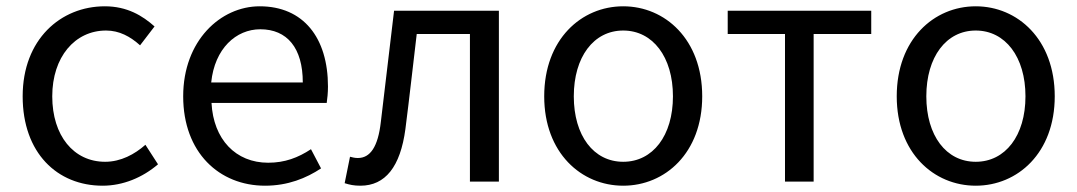

<svg xmlns="http://www.w3.org/2000/svg" viewBox="-20 -577 3423 610"><path d="M306 13C371 13 433 -13 482 -55L442 -117C408 -87 364 -63 314 -63C214 -63 146 -146 146 -271C146 -396 218 -480 317 -480C359 -480 394 -461 425 -433L471 -493C433 -527 384 -557 313 -557C173 -557 52 -452 52 -271C52 -91 162 13 306 13Z M822 13C895 13 953 -11 1000 -42L968 -103C927 -76 885 -60 832 -60C729 -60 658 -134 652 -250H1018C1020 -264 1022 -282 1022 -302C1022 -457 944 -557 805 -557C681 -557 562 -448 562 -271C562 -92 677 13 822 13ZM651 -315C662 -423 730 -484 807 -484C892 -484 942 -425 942 -315Z M1125 13C1204 13 1252 -47 1268 -167C1281 -268 1292 -369 1304 -469H1473V0H1565V-543H1232C1218 -426 1204 -308 1190 -190C1181 -110 1156 -75 1117 -75C1107 -75 1100 -77 1092 -79L1075 5C1091 10 1104 13 1125 13Z M1960 13C2093 13 2211 -91 2211 -271C2211 -452 2093 -557 1960 -557C1827 -557 1709 -452 1709 -271C1709 -91 1827 13 1960 13ZM1960 -63C1866 -63 1803 -146 1803 -271C1803 -396 1866 -480 1960 -480C2054 -480 2118 -396 2118 -271C2118 -146 2054 -63 1960 -63Z M2474 0H2565V-469H2748V-543H2292V-469H2474Z M3080 13C3213 13 3331 -91 3331 -271C3331 -452 3213 -557 3080 -557C2947 -557 2829 -452 2829 -271C2829 -91 2947 13 3080 13ZM3080 -63C2986 -63 2923 -146 2923 -271C2923 -396 2986 -480 3080 -480C3174 -480 3238 -396 3238 -271C3238 -146 3174 -63 3080 -63Z"/></svg>

Font: Noto Sans CJK JP
Style: Regular
Weight: 400
Designer: Ryoko NISHIZUKA 西塚涼子 (kana, bopomofo & ideographs); Paul D. Hunt (Latin, Greek & Cyrillic); Sandoll Communications 산돌커뮤니
Foundry: Adobe
Version: Version 2.004;hotconv 1.0.118;makeotfexe 2.5.65603